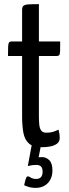

<svg xmlns="http://www.w3.org/2000/svg" viewBox="-20 -700 331 926"><path d="M182.2 10Q139.6 10 119.2 -8.3Q98.8 -26.5 92.7 -60.3Q86.6 -94 86.6 -138.8V-430H18.5Q18.5 -461.7 19.3 -476.5Q20.2 -491.2 24.1 -495.6Q28 -500 36.2 -500H86.6V-652Q86.6 -666.5 93.3 -672.1Q100 -677.7 117.3 -678.9Q134.6 -680 167.6 -680V-500H270.4Q270.4 -468.6 269.8 -453.7Q269.1 -438.8 265.7 -434.4Q262.2 -430 254 -430H167.6V-139Q167.6 -118.1 169.3 -99.8Q171 -81.4 178.5 -70.7Q186 -60 203.6 -60Q221.5 -60 234.3 -63.7Q247.2 -67.4 262.3 -74.7Q264.3 -66.9 266.1 -56.9Q267.9 -46.9 267.9 -34.5Q267.9 -16.5 254.5 -6.7Q241 3 221.5 6.5Q201.9 10 182.2 10ZM152.7 206.1Q129.8 206.1 113.2 199.9Q96.6 193.7 96.6 193.7Q96.6 193.7 98.4 184.6Q100.2 175.6 103.3 165.6Q106.4 155.5 109.4 152.5Q114.4 147.5 126.2 155.3Q138.1 163.1 154 163.1Q170 163.1 177.7 154.1Q185.5 145.1 185.5 129Q185.5 110.1 177.6 102.8Q169.7 95.5 155.7 95.5Q136.5 95.5 125.4 98.4Q114.2 101.2 114.2 101.2L133.2 -2.4H178.3L166.2 59.1Q166.2 59.1 167 58.4Q167.8 57.7 183.3 57.7Q202.2 57.7 217.5 72.4Q232.9 87.2 232.9 121.7Q232.9 147.7 222.5 166.7Q212.2 185.8 194.1 196Q176.1 206.1 152.7 206.1Z"/></svg>

Font: Yanone Kaffeesatz ExtraLight
Style: Regular
Weight: 200
Designer: Yanone (Cyrillic: Daniel Pouzeot, Huerta Tipografica, and Cyreal)
Foundry: Yanone
Version: Version 2.003